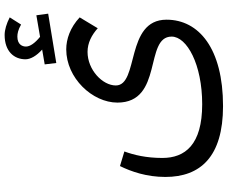

<svg xmlns="http://www.w3.org/2000/svg" viewBox="-97 -782 983 829"><g transform="rotate(-90 394.5 -367.5)"><path d="M45 -145C45 6 132 104 351 104C599 104 724 0 724 -140C724 -319 440 -258 440 -359C440 -416 507 -481 585 -481C624 -481 658 -463 687 -437L734 -515C690 -556 640 -573 596 -573C472 -573 366 -460 366 -352C366 -153 651 -237 651 -118C651 -52 531 14 359 14C184 14 127 -60 127 -158C127 -228 140 -281 155 -322L92 -341C68 -292 45 -226 45 -145ZM531 -666 537 -616 750 -651 743 -702 650 -686C623 -708 608 -729 608 -747C608 -763 617 -784 651 -784C664 -784 680 -781 703 -768L734 -817C707 -831 680 -839 658 -839C587 -839 553 -798 553 -749C553 -727 568 -701 595 -677Z"/></g></svg>

Font: FiraGO Unicode
Style: Regular
Weight: 400
Designer: bBox Type
Foundry: bBox Type GmbH
Version: Version 1.001;PS 001.001;hotconv 1.0.88;makeotf.lib2.5.64775